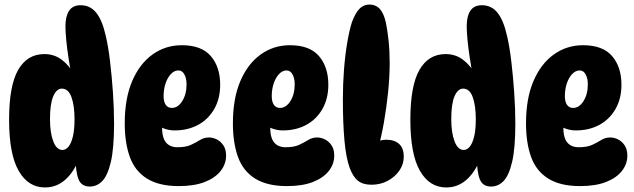

<svg xmlns="http://www.w3.org/2000/svg" viewBox="-20 -811 2791 845"><path d="M178 14Q104 14 62 -59.5Q20 -133 20 -284Q20 -434 60 -503.5Q100 -573 175 -573Q218 -573 250.5 -549Q283 -525 309 -481L295 -477Q288 -514 281.5 -556Q275 -598 271.5 -635.5Q268 -673 268 -695Q268 -739 284 -763.5Q300 -788 335 -788Q377 -788 403.5 -755Q430 -722 445 -655Q456 -610 464 -543.5Q472 -477 477 -404.5Q482 -332 482 -268Q482 -159 468 -99Q454 -39 430.5 -14.5Q407 10 375 10Q339 10 326 -21Q313 -52 312 -122H331Q310 -60 270.5 -23Q231 14 178 14ZM255 -151Q269 -151 281 -165Q293 -179 300.5 -209Q308 -239 308 -286Q308 -346 294.5 -383.5Q281 -421 252 -421Q229 -421 214.5 -387.5Q200 -354 200 -287Q200 -227 214.5 -189Q229 -151 255 -151Z M767 8Q680 8 627 -25Q574 -58 551.5 -120Q529 -182 529 -268Q529 -377 561.5 -453.5Q594 -530 651 -571Q708 -612 780 -612Q867 -612 908 -564Q949 -516 949 -438Q949 -377 923 -331.5Q897 -286 852 -261.5Q807 -237 748 -237Q728 -237 707.5 -243.5Q687 -250 672 -261L696 -302Q693 -278 693 -254Q693 -205 710.5 -184Q728 -163 761 -163Q798 -163 820.5 -173.5Q843 -184 860.5 -195Q878 -206 900 -206Q917 -206 934 -197.5Q951 -189 963 -171.5Q975 -154 975 -126Q975 -89 951 -58.5Q927 -28 881 -10Q835 8 767 8ZM736 -336Q763 -336 782 -366Q801 -396 801 -440Q801 -466 791.5 -483.5Q782 -501 765 -501Q747 -501 732 -485Q717 -469 708.5 -443.5Q700 -418 700 -388Q700 -363 709.5 -349.5Q719 -336 736 -336Z M1243 8Q1156 8 1103 -25Q1050 -58 1027.5 -120Q1005 -182 1005 -268Q1005 -377 1037.5 -453.5Q1070 -530 1127 -571Q1184 -612 1256 -612Q1343 -612 1384 -564Q1425 -516 1425 -438Q1425 -377 1399 -331.5Q1373 -286 1328 -261.5Q1283 -237 1224 -237Q1204 -237 1183.5 -243.5Q1163 -250 1148 -261L1172 -302Q1169 -278 1169 -254Q1169 -205 1186.5 -184Q1204 -163 1237 -163Q1274 -163 1296.5 -173.5Q1319 -184 1336.5 -195Q1354 -206 1376 -206Q1393 -206 1410 -197.5Q1427 -189 1439 -171.5Q1451 -154 1451 -126Q1451 -89 1427 -58.5Q1403 -28 1357 -10Q1311 8 1243 8ZM1212 -336Q1239 -336 1258 -366Q1277 -396 1277 -440Q1277 -466 1267.5 -483.5Q1258 -501 1241 -501Q1223 -501 1208 -485Q1193 -469 1184.5 -443.5Q1176 -418 1176 -388Q1176 -363 1185.5 -349.5Q1195 -336 1212 -336Z M1615 2Q1578 2 1556 -15Q1534 -32 1519 -72Q1503 -116 1496 -192Q1489 -268 1489 -376Q1489 -441 1494 -505.5Q1499 -570 1508.5 -625Q1518 -680 1529 -714Q1545 -756 1563 -773.5Q1581 -791 1606 -791Q1633 -791 1650.5 -773Q1668 -755 1678 -713Q1685 -680 1690 -633.5Q1695 -587 1695 -535Q1695 -473 1688 -405Q1681 -337 1669.5 -271.5Q1658 -206 1642 -151L1579 -148Q1601 -171 1628 -183.5Q1655 -196 1680 -196Q1716 -196 1736.5 -177.5Q1757 -159 1757 -121Q1757 -88 1737.5 -60Q1718 -32 1686 -15Q1654 2 1615 2Z M1944 14Q1870 14 1828 -59.5Q1786 -133 1786 -284Q1786 -434 1826 -503.5Q1866 -573 1941 -573Q1984 -573 2016.5 -549Q2049 -525 2075 -481L2061 -477Q2054 -514 2047.5 -556Q2041 -598 2037.5 -635.5Q2034 -673 2034 -695Q2034 -739 2050 -763.5Q2066 -788 2101 -788Q2143 -788 2169.5 -755Q2196 -722 2211 -655Q2222 -610 2230 -543.5Q2238 -477 2243 -404.5Q2248 -332 2248 -268Q2248 -159 2234 -99Q2220 -39 2196.5 -14.5Q2173 10 2141 10Q2105 10 2092 -21Q2079 -52 2078 -122H2097Q2076 -60 2036.5 -23Q1997 14 1944 14ZM2021 -151Q2035 -151 2047 -165Q2059 -179 2066.5 -209Q2074 -239 2074 -286Q2074 -346 2060.5 -383.5Q2047 -421 2018 -421Q1995 -421 1980.5 -387.5Q1966 -354 1966 -287Q1966 -227 1980.5 -189Q1995 -151 2021 -151Z M2533 8Q2446 8 2393 -25Q2340 -58 2317.5 -120Q2295 -182 2295 -268Q2295 -377 2327.5 -453.5Q2360 -530 2417 -571Q2474 -612 2546 -612Q2633 -612 2674 -564Q2715 -516 2715 -438Q2715 -377 2689 -331.5Q2663 -286 2618 -261.5Q2573 -237 2514 -237Q2494 -237 2473.5 -243.5Q2453 -250 2438 -261L2462 -302Q2459 -278 2459 -254Q2459 -205 2476.5 -184Q2494 -163 2527 -163Q2564 -163 2586.5 -173.5Q2609 -184 2626.5 -195Q2644 -206 2666 -206Q2683 -206 2700 -197.5Q2717 -189 2729 -171.5Q2741 -154 2741 -126Q2741 -89 2717 -58.5Q2693 -28 2647 -10Q2601 8 2533 8ZM2502 -336Q2529 -336 2548 -366Q2567 -396 2567 -440Q2567 -466 2557.5 -483.5Q2548 -501 2531 -501Q2513 -501 2498 -485Q2483 -469 2474.5 -443.5Q2466 -418 2466 -388Q2466 -363 2475.5 -349.5Q2485 -336 2502 -336Z"/></svg>

Font: DynaPuff Condensed SemiBold
Style: Regular
Weight: 600
Width: 3
Designer: Toshi Omagari, Jennifer Daniel
Foundry: Google Fonts
Version: Version 2.000